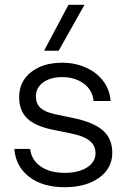

<svg xmlns="http://www.w3.org/2000/svg" viewBox="-20 -772 529 802"><path d="M442 -350H371Q366 -397 329 -423.5Q292 -450 240 -450Q191 -450 160.5 -428Q130 -406 130 -370Q130 -339 149 -321.5Q168 -304 209 -295L282 -280Q370 -262 409.5 -227.5Q449 -193 449 -134Q449 -69 394 -29.5Q339 10 250 10Q157 10 101 -34Q45 -78 40 -150H106Q111 -104 149.5 -77Q188 -50 250 -50Q308 -50 343.5 -72.5Q379 -95 379 -132Q379 -164 354.5 -184Q330 -204 275 -215L201 -230Q127 -245 93.5 -277.5Q60 -310 60 -367Q60 -431 109.5 -470.5Q159 -510 240 -510Q294 -510 339.5 -489.5Q385 -469 412 -432.5Q439 -396 442 -350ZM266 -752H333L225 -560H164Z"/></svg>

Font: Goli Light
Style: Regular
Weight: 300
Designer: jaikishan Patel
Foundry: MagicType
Version: Version 1.000